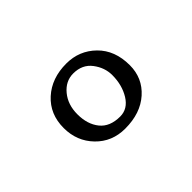

<svg xmlns="http://www.w3.org/2000/svg" viewBox="-52 -793 565 565"><g transform="rotate(-45 230.5 -511.0)"><path d="M223.1 -381.8Q168.5 -381.8 132.3 -419.2Q96.2 -456.5 96.2 -511.2Q96.2 -568.8 135.5 -604.5Q174.8 -640.1 235.8 -640.1Q289.6 -640.1 327.1 -603.3Q364.7 -566.4 364.7 -504.4Q364.7 -451.2 325.9 -416.5Q287.1 -381.8 223.1 -381.8ZM237.8 -417.5Q269.5 -417.5 288.6 -448.2Q307.6 -479 307.6 -520.5Q307.6 -551.3 287.4 -578.1Q267.1 -605 229.5 -605Q197.8 -605 175.5 -578.1Q153.3 -551.3 153.3 -511.2Q153.3 -469.7 174.3 -443.6Q195.3 -417.5 237.8 -417.5Z"/></g></svg>

Font: Elstob Light
Style: Regular
Weight: 300
Designer: Peter S. Baker
Version: Version 1.015